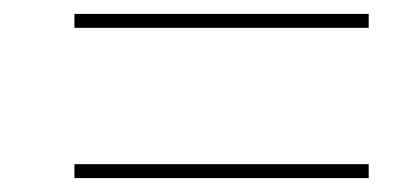

<svg xmlns="http://www.w3.org/2000/svg" viewBox="-20 -495 599 276"><path d="M87 -455V-475H510V-455ZM87 -239V-259H510V-239Z"/></svg>

Font: Noto Serif Display ExtraLight
Style: Italic
Weight: 200
Italic angle: -12°
Designer: Monotype Design Team
Foundry: Monotype Imaging Inc.
Version: Version 2.009